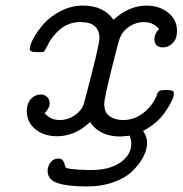

<svg xmlns="http://www.w3.org/2000/svg" viewBox="-20 -484 655 689"><path d="M76.2 -85Q76.2 -113.8 91.6 -129.4Q106.9 -145 126 -145Q139.2 -145 148.7 -136.5Q158.2 -127.9 158.2 -113.8Q158.2 -95.7 140.1 -78.1Q161.1 -53.2 194.8 -53.2Q221.7 -53.2 245.8 -68.6Q270 -84 279.8 -107.9Q283.7 -120.1 310.3 -224.6Q336.9 -329.1 336.9 -346.2Q336.9 -405.3 268.1 -404.8Q227.1 -404.8 196.5 -379.4Q166 -354 151.9 -323.2Q140.6 -300.3 136.2 -297.9Q133.3 -296.9 126 -296.9H112.8Q86.9 -296.9 86.9 -308.1Q86.9 -322.3 100.3 -347.2Q113.8 -372.1 137.5 -398.9Q161.1 -425.8 198.5 -444.8Q235.8 -463.9 277.8 -463.9Q352.1 -463.9 387.2 -413.1Q443.4 -463.9 505.9 -463.9Q551.8 -463.9 583.5 -438.5Q615.2 -413.1 615.2 -373Q615.2 -344.2 599.6 -329.1Q584 -314 564.9 -314Q534.2 -314 534.2 -344.2Q534.2 -363.3 550.8 -379.9Q529.8 -404.8 496.1 -404.8Q469.2 -404.8 445.1 -389.4Q420.9 -374 411.1 -350.1Q406.2 -340.3 380.1 -235.1Q354 -129.9 354 -111.8Q354 -79.6 374 -66.4Q394 -53.2 421.9 -53.2Q462.9 -53.2 496.3 -80.1Q529.8 -106.9 543.9 -146Q546.9 -154.8 552.5 -158Q558.1 -161.1 574.2 -161.1Q592.3 -161.1 598.1 -158.4Q604 -155.8 604 -148.9Q604 -127.9 574 -84Q543.9 -40 493.2 -14.2Q508.3 6.8 507.8 29.8Q507.8 51.8 494.9 77.4Q481.9 103 457.5 127.9Q433.1 152.8 389.6 168.9Q346.2 185.1 293 185.1Q223.1 185.1 187 173.1Q150.9 161.1 150.9 128.9Q150.9 112.8 161.4 98.9Q171.9 85 189 85Q200.2 85 205.1 91.1Q210 97.2 211.9 105.5Q213.9 113.8 214.8 116.2Q220.7 124 292 126H311Q373 126 412.1 98.9Q451.2 71.8 451.2 30.8Q451.2 19.5 445.8 2.9Q416 5.9 412.1 5.9Q337.9 5.9 303.2 -45.9Q249 4.9 185.1 4.9Q138.2 4.9 107.2 -20Q76.2 -44.9 76.2 -85Z"/></svg>

Font: CMU Concrete
Style: Italic
Weight: 500
Italic angle: -14.04°
Version: Version 0.7.0